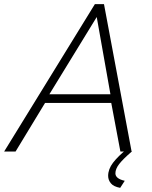

<svg xmlns="http://www.w3.org/2000/svg" viewBox="-63 -730 732 925"><path d="M394 -710H438L571 0H517L473 -234H154L12 0H-43ZM469 -276 403 -648 175 -276ZM458 117Q458 85 481.5 54Q505 23 552 -15H565L572 0Q529 37 511 60.5Q493 84 493 105Q493 131 538 141L516 175Q484 169 471 153Q458 137 458 117Z"/></svg>

Font: Raleway Light
Style: Italic
Weight: 300
Italic angle: -12°
Designer: Matt McInerney, Pablo Impallari, Rodrigo Fuenzalida
Foundry: Matt McInerney, Pablo Impallari, Rodrigo Fuenzalida
Version: Version 4.026